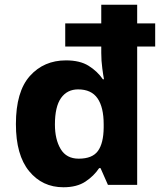

<svg xmlns="http://www.w3.org/2000/svg" viewBox="-20 -780 685 810"><path d="M247.5 10Q158.5 10 102.8 -58Q47.1 -125.9 47.1 -256.5Q47.1 -393.4 106 -459.4Q165 -525.3 258.5 -525.3Q317.3 -525.3 354 -502.3Q390.8 -479.3 413.9 -445.7H418.7Q416.1 -458.1 411.7 -490.6Q407.2 -523.1 407.2 -556.8V-583.6H255.2V-681.4H407.2V-760H558.7V-681.4H634.7V-583.6H558.7V0H435.4L404.1 -70.8H398.3Q376.1 -37.4 340.1 -13.7Q304.1 10 247.5 10ZM312 -110.6Q369.7 -110.6 393.2 -143.2Q416.8 -175.7 417.4 -241.9V-255.8Q417.4 -327.6 391.4 -365.2Q365.4 -402.9 309.4 -402.9Q263.4 -402.9 237.5 -366.5Q211.7 -330.1 211.7 -254.8Q211.7 -191.8 236 -151.2Q260.3 -110.6 312 -110.6Z"/></svg>

Font: Noto Sans Symbols
Style: Regular
Weight: 400
Designer: Monotype Design Team
Foundry: Monotype Imaging Inc.
Version: Version 2.002